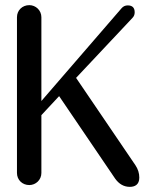

<svg xmlns="http://www.w3.org/2000/svg" viewBox="-20 -719 609 747"><path d="M485 8C504 8 522 0 522 -28C522 -45 517 -61 507 -76L276 -416L495 -649C501 -655 504 -662 504 -671C504 -689 495 -698 477 -698C467 -698 459 -694 453 -687L141 -326V-652C141 -679 119 -699 94 -699C67 -699 46 -679 46 -652V-46C46 -19 67 1 94 1C119 1 141 -19 141 -46V-271L210 -345L428 -24C443 -3 462 8 485 8Z"/></svg>

Font: GFS Decker
Style: Normal
Weight: 400
Foundry: George D. Matthiopoulos
Version: Version 1.000